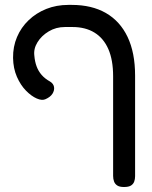

<svg xmlns="http://www.w3.org/2000/svg" viewBox="-20 -606 614 776"><path d="M481 149.8Q463 149.8 453.8 143.6Q444.5 137.5 440.9 127.4Q437.2 117.2 437.2 105V-297.5Q437.2 -363.5 417.9 -407.6Q398.5 -451.8 361.9 -474.2Q325.2 -496.8 272.8 -496.8H242.5Q206.2 -496.8 176.9 -479.1Q147.5 -461.5 131.4 -435.1Q115.2 -408.8 118.8 -381Q120.8 -357 128 -337.6Q135.2 -318.2 148.4 -303.1Q161.5 -288 182.2 -276.5Q196.2 -268 198.4 -254.2Q200.5 -240.5 192 -227.1Q183.5 -213.8 164 -205.2Q150.2 -198.5 128.6 -207.9Q107 -217.2 85 -239.6Q63 -262 48.2 -295.9Q33.5 -329.8 32.8 -371.8Q32.2 -417.5 48.8 -456.4Q65.2 -495.2 95.8 -524.4Q126.2 -553.5 167.1 -569.9Q208 -586.2 256.2 -586.2H269.8Q350.8 -586.2 408 -553.4Q465.2 -520.5 495.6 -456.8Q526 -393 526 -300.5V106Q526 118.2 522.4 128Q518.8 137.8 509.5 143.8Q500.2 149.8 481 149.8Z"/></svg>

Font: Fredoka Light
Style: Regular
Weight: 300
Designer: Ben Nathan
Foundry: Milena B. Brandão, Ben Nathan
Version: Version 2.001